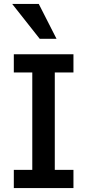

<svg xmlns="http://www.w3.org/2000/svg" viewBox="-20 -950 441 970"><path d="M351.1 0H49.8V-91.8H143.1V-584H49.8V-675.8H351.1V-584H256.8V-91.8H351.1ZM180.7 -753.9 41.5 -930.2H175.8L265.6 -753.9Z"/></svg>

Font: Clear Sans Medium
Style: Regular
Weight: 500
Foundry: Intel Corporation
Version: Version 1.00